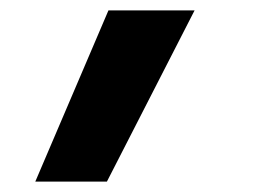

<svg xmlns="http://www.w3.org/2000/svg" viewBox="-20 -188 540 370"><path d="M48 162 189 -168H355L186 162Z"/></svg>

Font: Iosevka Heavy Oblique
Style: Regular
Weight: 900
Italic angle: -9°
Monospace: yes
Designer: Belleve Invis
Foundry: Belleve Invis
Version: Version 32.5.0; ttfautohint (v1.8.4)